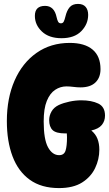

<svg xmlns="http://www.w3.org/2000/svg" viewBox="-20 -949 558 980"><path d="M487 -185Q487 -136 465.5 -91Q444 -46 399 -17.5Q354 11 281 11Q191 11 132 -31.5Q73 -74 44 -151Q15 -228 15 -331Q15 -448 54.5 -538Q94 -628 166.5 -679Q239 -730 336 -730Q412 -730 452.5 -696Q493 -662 493 -596Q493 -553 467 -528Q441 -503 391 -503Q374 -503 355 -505.5Q336 -508 319 -508Q288 -508 261.5 -490.5Q235 -473 219 -434Q203 -395 203 -329Q203 -238 225 -197.5Q247 -157 282 -157Q307 -157 314.5 -180Q322 -203 322 -249Q322 -259 321 -268Q319 -268 314 -268Q266 -268 248.5 -285Q231 -302 231 -336Q231 -359 243 -380Q255 -401 280 -413Q304 -424 335 -430.5Q366 -437 395 -437Q447 -437 481.5 -420.5Q516 -404 516 -359Q516 -331 499.5 -311Q483 -291 446 -283Q468 -265 477.5 -240.5Q487 -216 487 -185ZM294 -754Q230 -754 194 -788Q158 -822 158 -868Q158 -919 210 -919Q257 -919 269 -861Q272 -847 276.5 -838.5Q281 -830 291 -830Q301 -830 305.5 -839Q310 -848 314 -865Q321 -895 335.5 -912Q350 -929 378 -929Q404 -929 417 -914Q430 -899 430 -873Q430 -826 395 -790Q360 -754 294 -754Z"/></svg>

Font: DynaPuff Condensed
Style: Bold
Weight: 700
Width: 3
Designer: Toshi Omagari, Jennifer Daniel
Foundry: Google Fonts
Version: Version 2.000; ttfautohint (v1.8.4.7-5d5b)